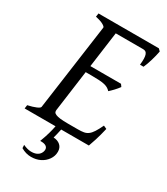

<svg xmlns="http://www.w3.org/2000/svg" viewBox="-200 -703 862 991"><g transform="rotate(30 231.0 -207.5)"><path d="M184.1 0H0L2.9 -21Q33.7 -27.8 52.2 -35.9Q70.8 -43.9 71.8 -50.8L143.1 -564Q144 -569.8 128.9 -578.6Q113.8 -587.4 82 -594.2L85 -615.2H444.8L457 -603Q454.6 -590.3 450.9 -575.2Q447.3 -560.1 442.6 -544.9Q438 -529.8 433.1 -516.1Q428.2 -502.4 423.8 -493.2H402.8Q405.3 -515.6 404.8 -530.5Q404.3 -545.4 400.9 -554.4Q397.5 -563.5 391.6 -567.1Q385.7 -570.8 377 -570.8H213.4L184.6 -358.9H367.2L377 -345.2Q372.1 -338.4 366 -331.1Q359.9 -323.7 353.3 -316.7Q346.7 -309.6 340.3 -303.5Q334 -297.4 329.1 -293Q321.3 -301.3 312.5 -306.4Q303.7 -311.5 290.8 -314.5Q277.8 -317.4 259 -318.6Q240.2 -319.8 212.9 -319.8H179.2L146 -75.2Q145 -67.9 147.5 -62.3Q149.9 -56.6 159.2 -52.5Q168.5 -48.3 186 -46.1Q203.6 -43.9 232.9 -43.9H292Q312.5 -43.9 326.7 -46.4Q340.8 -48.8 352.3 -57.4Q363.8 -65.9 374.5 -82.5Q385.3 -99.1 398.9 -127.9L418 -119.1Q408.2 -76.7 398.2 -45.4Q388.2 -14.2 382.8 0H217.8Q213.9 19 210.9 30.8Q208 43 204.6 55.2Q229.5 56.2 245.1 70.1Q260.7 84 260.7 107.9Q260.7 133.8 245.6 155.3Q230.5 176.8 206.5 188.5Q182.6 200.2 153.3 200.2H152.3Q122.1 200.2 92.8 183.1L91.8 164.1Q117.2 175.8 137.2 176.5Q157.2 177.2 170.9 171.1Q184.6 165 191.7 153.8Q198.7 142.6 198.7 130.9Q198.7 118.2 187.5 111.1Q176.3 104 153.3 105Q160.2 86.9 164.8 73Q169.4 59.1 172.9 46.9Q176.3 34.7 179.2 22.9Q181.6 12.2 184.1 0Z"/></g></svg>

Font: Akkhara
Style: Italic
Weight: 400
Italic angle: -7°
Designer: J. Victor Gaultney
Version: Version 1.00 June 13, 2006, initial release